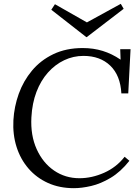

<svg xmlns="http://www.w3.org/2000/svg" viewBox="-20 -967 726 1003"><path d="M412 -716Q468 -716 516.5 -701Q565 -686 609 -656H610L608 -710H662L650 -479H614Q609 -573 556 -624Q503 -675 416 -675Q363 -675 315.5 -652.5Q268 -630 230.5 -588Q193 -546 170.5 -487Q148 -428 144 -354Q139 -260 171.5 -188Q204 -116 262.5 -76Q321 -36 395 -36Q460 -36 524 -64.5Q588 -93 631 -148L656 -127Q610 -69 558 -38Q506 -7 456.5 4.5Q407 16 366 16Q291 16 231 -11Q171 -38 129 -86.5Q87 -135 66.5 -199.5Q46 -264 50 -339Q54 -410 78 -477Q102 -544 147 -598Q192 -652 258.5 -684Q325 -716 412 -716ZM433 -773H431L248 -916L267 -945L434 -850L611 -947L626 -921Z"/></svg>

Font: Lora
Style: Italic
Weight: 400
Italic angle: -3°
Designer: Olga Karpushina, Alexei Vanyashin (Cyrillic)
Foundry: Cyreal
Version: Version 3.008